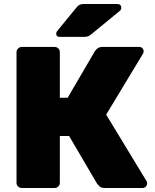

<svg xmlns="http://www.w3.org/2000/svg" viewBox="-20 -933 767 953"><path d="M88 0Q78 0 70 -7Q62 -14 62 -26V-674Q62 -685 70 -692.5Q78 -700 88 -700H251Q262 -700 269.5 -692.5Q277 -685 277 -674V-448H316L451 -679Q456 -687 465 -693.5Q474 -700 489 -700H672Q681 -700 687 -693.5Q693 -687 693 -678Q693 -673 690 -667L507 -364L708 -33Q710 -30 710 -22Q710 -13 703.5 -6.5Q697 0 688 0H500Q482 0 473.5 -8.5Q465 -17 462 -21L323 -258H277V-26Q277 -15 269.5 -7.5Q262 0 251 0ZM275 -750Q259 -750 259 -766Q259 -774 264 -779L358 -894Q368 -906 375.5 -909.5Q383 -913 395 -913H563Q582 -913 582 -893Q582 -886 577 -881L437 -766Q429 -759 420.5 -754.5Q412 -750 397 -750Z"/></svg>

Font: Rubik ExtraBold
Style: Regular
Weight: 800
Designer: Hubert and Fischer
Foundry: Hubert and Fischer
Version: Version 2.300;gftools[0.9.30]